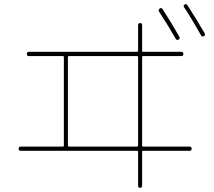

<svg xmlns="http://www.w3.org/2000/svg" viewBox="-20 -862 1040 932"><path d="M833 -673.8Q799.8 -732.4 752 -805.7Q747.1 -814.5 754.9 -820.3Q763.7 -826.2 768.6 -818.4Q811.5 -752.9 850.6 -683.6Q855.5 -674.8 846.7 -669.9Q837.9 -665 833 -673.8ZM956.1 -690.4Q906.2 -778.3 874 -826.2Q868.2 -835 876 -839.8Q884.8 -844.7 889.6 -836.9Q937.5 -762.7 973.6 -700.2Q978.5 -691.4 969.7 -686.5Q960.9 -681.6 956.1 -690.4ZM309.6 -585V-155.3Q309.6 -150.4 315.4 -150.4H644.5Q649.4 -150.4 650.4 -155.3V-585Q650.4 -589.8 644.5 -589.8H315.4Q309.6 -589.8 309.6 -585ZM80.1 -129.9Q70.3 -129.9 70.3 -140.1Q70.3 -150.4 80.1 -150.4H285.2Q290 -150.4 290 -155.3V-585Q290 -589.8 285.2 -589.8H120.1Q110.4 -589.8 110.4 -600.1Q110.4 -610.4 120.1 -610.4H644.5Q649.4 -610.4 650.4 -615.2V-740.2Q650.4 -750 660.2 -750Q669.9 -750 669.9 -740.2V-615.2Q669.9 -610.4 674.8 -610.4H860.4Q870.1 -610.4 870.1 -600.1Q870.1 -589.8 860.4 -589.8H674.8Q669.9 -589.8 669.9 -585V-155.3Q669.9 -150.4 674.8 -150.4H900.4Q910.2 -150.4 910.2 -140.1Q910.2 -129.9 900.4 -129.9H674.8Q669.9 -129.9 669.9 -125V40Q669.9 49.8 660.2 49.8Q650.4 49.8 650.4 40V-125Q650.4 -129.9 644.5 -129.9Z"/></svg>

Font: Rounded-X Mgen+ 1mn thin
Style: Regular
Weight: 100
Designer: [Source Han Sans]
Ryoko NISHIZUKA  (kana & ideographs); Paul D. Hunt (Latin, Greek & Cyrillic); Wenlong ZHANG  (bopomofo
Version: Version 1.059.20150602